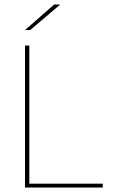

<svg xmlns="http://www.w3.org/2000/svg" viewBox="-20 -844 518 864"><path d="M112 0H92.5V-639H112ZM99 -17.5H442.5V0H99ZM223.5 -823.5H249.5V-822.5L116 -709H93.5V-709.5Z"/></svg>

Font: Anek Latin Thin
Style: Regular
Weight: 250
Designer: Yesha Goshar
Foundry: Ek Type
Version: Version 1.003